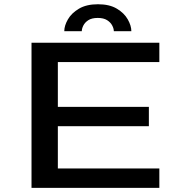

<svg xmlns="http://www.w3.org/2000/svg" viewBox="-20 -906 915 926"><path d="M132 0V-700H748.5V-606.5H259V-390.5H698V-297.5H259V-93.5H748.5V0ZM452.5 -885.5Q508 -885.5 543.5 -864.2Q579 -843 596.2 -812.5Q613.5 -782 613.5 -755.5H529Q529 -768 521.2 -783Q513.5 -798 496.5 -808.8Q479.5 -819.5 451.5 -819.5Q423 -819.5 406.2 -808.8Q389.5 -798 382 -783Q374.5 -768 374.5 -755.5H290Q290 -782 307.5 -812.5Q325 -843 361 -864.2Q397 -885.5 452.5 -885.5Z"/></svg>

Font: Trispace SemiExpanded Medium
Style: Regular
Weight: 500
Width: 6
Designer: Tyler Finck
Foundry: Etcetera Type Company
Version: Version 1.210; ttfautohint (v1.8.3)